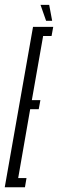

<svg xmlns="http://www.w3.org/2000/svg" viewBox="-55 -788 244 808"><path d="M-35 0H50L56.5 -38.5H21.5L72 -328.5H108L115 -366.5H79L126.5 -636.5H162L169 -675H84ZM139 -700.5H164.5L152 -767.5H115.5Z"/></svg>

Font: Anybody UltraCondensed Light
Style: Italic
Weight: 300
Width: 1
Italic angle: -10°
Version: Version 1.113;gftools[0.9.25]